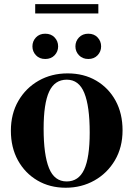

<svg xmlns="http://www.w3.org/2000/svg" viewBox="-20 -868 626 900"><path d="M288 12Q213.5 12 155.5 -22Q97.5 -56 64.2 -116.2Q31 -176.5 31 -255Q31 -334.5 66 -395Q101 -455.5 161.2 -489.8Q221.5 -524 297 -524Q373 -524 431 -490Q489 -456 521.8 -396Q554.5 -336 554.5 -257Q554.5 -177.5 518.8 -116.8Q483 -56 422.5 -22Q362 12 288 12ZM292.5 -17.5Q348.5 -17.5 374.5 -73.2Q400.5 -129 400.5 -247Q400.5 -370 375.2 -432.2Q350 -494.5 293 -494.5Q236.5 -494.5 210.5 -438.8Q184.5 -383 184.5 -265Q184.5 -142 209.8 -79.8Q235 -17.5 292.5 -17.5ZM192 -591.5Q165 -591.5 148.5 -609Q132 -626.5 132 -650.5Q132 -675 148.5 -692.5Q165 -710 192 -710Q219.5 -710 236 -692.5Q252.5 -675 252.5 -650.5Q252.5 -626.5 236 -609Q219.5 -591.5 192 -591.5ZM394 -591.5Q367 -591.5 350.2 -609Q333.5 -626.5 333.5 -650.5Q333.5 -675 350.2 -692.5Q367 -710 394 -710Q421 -710 437.5 -692.5Q454 -675 454 -650.5Q454 -626.5 437.5 -609Q421 -591.5 394 -591.5ZM145 -805V-848.5H441V-805Z"/></svg>

Font: Newsreader Display SemiBold
Style: Regular
Weight: 600
Designer: Hugues Gentile
Foundry: Production Type
Version: Version 1.001